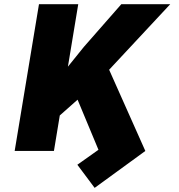

<svg xmlns="http://www.w3.org/2000/svg" viewBox="-20 -732 867 931"><path d="M359.4 -711.6 309.3 -408.7 386.4 -504.3 568.2 -711.6H805.4L509.2 -393.8L684.7 0L438.9 179L355.1 66.8L457.4 -5.7L356.2 -248.6L269.9 -172.2L241.5 0H51.1L169 -711.6Z"/></svg>

Font: Inter UI Black
Style: Italic
Weight: 900
Italic angle: -9.39999°
Designer: Rasmus Andersson
Foundry: rsms
Version: 3.2;8d6f07862